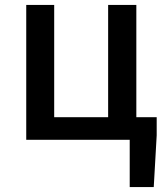

<svg xmlns="http://www.w3.org/2000/svg" viewBox="-20 -570 677 783"><path d="M536 -92V-550H421V-92H201V-550H87V0H509V193H607L619 -18V-92Z"/></svg>

Font: Spoqa Han Sans Neo Medium
Style: Regular
Weight: 500
Designer: [Spoqa Han Sans Neo] Dong-huui Kim  Younghwa Kang  Yujin Lee  [Noto Sans] Ryoko NISHIZUKA  (kana & ideographs); Paul D. 
Foundry: Spoqa (http://www.spoqa-han-sans.com)
Version: Version 1.000